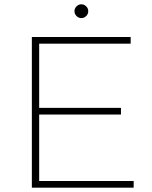

<svg xmlns="http://www.w3.org/2000/svg" viewBox="-20 -872 708 892"><path d="M128 0V-700H587V-669H162V-371H542V-340H162V-31H601V0ZM358 -788Q345 -788 335.5 -797.5Q326 -807 326 -820Q326 -833 335.5 -842.5Q345 -852 358 -852Q371 -852 380.5 -842.5Q390 -833 390 -820Q390 -807 380.5 -797.5Q371 -788 358 -788Z"/></svg>

Font: Montserrat ExtraLight
Style: Regular
Weight: 200
Designer: Julieta Ulanovsky
Foundry: Julieta Ulanovsky
Version: Version 9.000; ttfautohint (v1.8.4.7-5d5b)